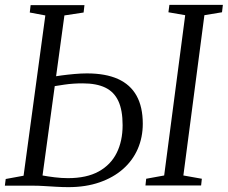

<svg xmlns="http://www.w3.org/2000/svg" viewBox="-21 -763 937 790"><path d="M260.5 7Q237 7 211.2 5.5Q185.5 4 161 2.5Q136.5 1 117 1H-1L2.5 -26.5L76 -40L165.5 -699.5L101.5 -711.5L105 -742H326.5L323 -711.5L244 -699.5L154 -41Q175.5 -37 203.8 -33.5Q232 -30 258.5 -30Q335.5 -30 385.2 -57.5Q435 -85 459.2 -134Q483.5 -183 483.5 -248Q483.5 -309.5 466 -347.2Q448.5 -385 412.2 -402.5Q376 -420 319 -420Q279 -420 244 -414.8Q209 -409.5 184 -405.5L187 -445Q205 -449 231 -452.5Q257 -456 285 -458.5Q313 -461 336.5 -461Q413.5 -461 464.5 -438Q515.5 -415 541 -369Q566.5 -323 566.5 -254Q566.5 -198 545.8 -150.2Q525 -102.5 485.2 -67.5Q445.5 -32.5 388.8 -12.8Q332 7 260.5 7ZM577.5 0 580.5 -27.5 654.5 -41 741 -700.5 672 -712.5 676 -743H896L892.5 -712.5L820 -700.5L733.5 -41L809.5 -27.5L806.5 0Z"/></svg>

Font: Merriweather 72pt Light
Style: Italic
Weight: 300
Italic angle: -7.8°
Version: Version 2.101